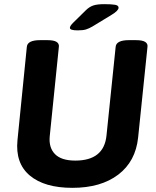

<svg xmlns="http://www.w3.org/2000/svg" viewBox="-20 -895 752 923"><path d="M353 -749Q316 -749 316 -761Q316 -770 331 -785L392 -845Q409 -862 428 -868.5Q447 -875 481 -875Q516 -875 533 -872Q550 -869 550 -858Q550 -844 517 -824L425 -768Q408 -758 393.5 -753.5Q379 -749 353 -749ZM328 8Q194 8 123.5 -51Q53 -110 64 -221L109 -670Q112 -702 173 -702H207Q239 -702 252 -693.5Q265 -685 263 -670L219 -239Q214 -185 244.5 -154Q275 -123 342 -123Q480 -123 492 -244L536 -670Q539 -702 600 -702H633Q665 -702 678 -693.5Q691 -685 689 -670L644 -234Q632 -119 548.5 -55.5Q465 8 328 8Z"/></svg>

Font: Asap
Style: Bold Italic
Weight: 700
Italic angle: -6°
Designer: Pablo Cosgaya
Foundry: Omnibus-Type
Version: Version 3.001; ttfautohint (v1.8.3)